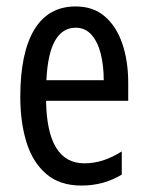

<svg xmlns="http://www.w3.org/2000/svg" viewBox="-20 -566 458 596"><path d="M215 -546Q270 -546 306 -514.5Q342 -483 360 -429.5Q378 -376 378 -309V-253H123Q126 -59 242 -59Q271 -59 299.5 -68Q328 -77 358 -96V-24Q302 10 233 10Q165 10 123 -26.5Q81 -63 62 -125Q43 -187 43 -265Q43 -402 86.5 -474Q130 -546 215 -546ZM215 -480Q174 -480 151 -440Q128 -400 124 -317H302Q302 -361 293 -398Q284 -435 264.5 -457.5Q245 -480 215 -480Z"/></svg>

Font: Noto Sans Bengali ExtraCondensed
Style: Regular
Weight: 400
Width: 2
Designer: Jelle Bosma - Monotype Design Team
Foundry: Monotype Imaging Inc.
Version: Version 2.003; ttfautohint (v1.8.4.7-5d5b)